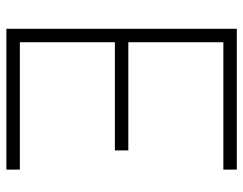

<svg xmlns="http://www.w3.org/2000/svg" viewBox="-100 -660 760 600"><g transform="rotate(90 280.0 -360.0)"><path d="M70 0V-720H510V-678H112V-381H450V-339H112V-42H510V0Z"/></g></svg>

Font: Vela Sans ExtLt
Style: Regular
Weight: 200
Designer: Principal design: Mikhail Sharanda - project Manrope.
Design modification: Ravid Balaliev
Foundry: Mikhail Sharanda
Version: Version 1.001